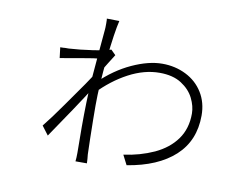

<svg xmlns="http://www.w3.org/2000/svg" viewBox="-73 -742 1147 877"><g transform="rotate(10 500.0 -303.5)"><path d="M678 -78Q742 -108 777.5 -157.5Q813 -207 813 -277Q813 -311 795 -347.5Q777 -384 737.5 -409.5Q698 -435 636 -435Q565 -435 492.5 -396.5Q420 -358 357 -292V-342Q425 -408 501.5 -443Q578 -478 641 -478Q701 -478 751 -453Q801 -428 829.5 -382Q858 -336 858 -276Q858 -159 780 -87.5Q702 -16 560 7L537 -38Q612 -48 678 -78ZM356 -614Q356 -633 355 -637L413 -636Q400 -583 386.5 -457.5Q373 -332 373 -237Q373 -184 375 -84L377 -11L379 10Q379 23 380 30H327Q329 14 329 -10L328 -128Q328 -249 334 -343L346 -484Q354 -569 355 -585Q356 -592 356 -614ZM222 -430 174 -422 168 -471Q184 -471 191 -472H207Q258 -475 315.5 -483.5Q373 -492 400 -501L422 -479L395 -436Q372 -399 367 -389L355 -324Q283 -211 182 -64L151 -105Q161 -117 188 -153L234 -217Q329 -350 349 -385L351 -428L361 -452Q328 -449 281.5 -440.5Q235 -432 222 -430Z"/></g></svg>

Font: Merged Yaku Han JP Light
Style: Regular
Weight: 300
Designer: Ryoko NISHIZUKA 西塚涼子 (kana, bopomofo & ideographs); Paul D. Hunt (Latin, Greek & Cyrillic); Sandoll Communications 산돌커뮤니
Foundry: Adobe
Version: Version 2.004